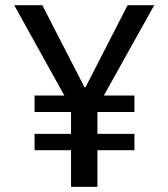

<svg xmlns="http://www.w3.org/2000/svg" viewBox="-20 -727 655 747"><path d="M476.4 -706.7H580L384.1 -355.4H503.1V-291.3H359V-206.2H503.1V-142.6H359V0H256.4V-142.6H114.4V-206.2H256.4V-291.3H114.4V-355.4H230.3L35.4 -706.7H144.6L308.7 -387.7H312.8Z"/></svg>

Font: Fira Code Fixed Retina
Style: Regular
Weight: 450
Monospace: yes
Designer: Carrois Corporate, Edenspiekermann AG, Nikita Prokopov
Foundry: Carrois Corporate, Edenspiekermann AG, Nikita Prokopov
Version: Version 5.002